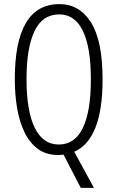

<svg xmlns="http://www.w3.org/2000/svg" viewBox="-20 -744 571 934"><path d="M479 -358Q479 -209 443.5 -121.5Q408 -34 341 -6L437 170H373L289 8Q282 9 275.5 9.5Q269 10 263 10Q205 10 165 -19Q125 -48 100 -99Q75 -150 63.5 -216.5Q52 -283 52 -359Q52 -724 269 -724Q367 -724 423 -634.5Q479 -545 479 -358ZM109 -359Q109 -204 149 -122.5Q189 -41 266 -41Q344 -41 383 -121.5Q422 -202 422 -358Q422 -514 383 -594Q344 -674 269 -674Q186 -674 147.5 -592Q109 -510 109 -359Z"/></svg>

Font: Noto Sans Malayalam ExtraCondensed Light
Style: Regular
Weight: 300
Width: 2
Designer: Jelle Bosma - Monotype Design Team
Foundry: Monotype Imaging Inc.
Version: Version 2.104; ttfautohint (v1.8.4.7-5d5b)